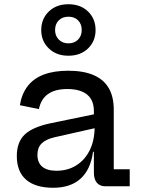

<svg xmlns="http://www.w3.org/2000/svg" viewBox="-20 -881 668 908"><path d="M478.5 0Q452 0 438 -16.8Q424 -33.5 424 -64.5V-200L432.5 -219L427.5 -281L424 -317V-356.5Q424 -390.5 409.8 -413.5Q395.5 -436.5 367.5 -448.2Q339.5 -460 299 -460Q240.5 -460 207 -436.2Q173.5 -412.5 164 -365L74 -383.5Q83 -438 111.2 -474.2Q139.5 -510.5 187.2 -528.5Q235 -546.5 302.5 -546.5Q374.5 -546.5 422.2 -526Q470 -505.5 494 -464.8Q518 -424 518 -362V-80.5H593.5V0ZM231.5 7Q147.5 7 103.5 -31.2Q59.5 -69.5 59.5 -143Q59.5 -209 97 -244.8Q134.5 -280.5 221 -298.5L451.5 -346V-280L236.5 -231.5Q196 -222 176.5 -202.2Q157 -182.5 157 -149Q157 -111.5 180 -92.5Q203 -73.5 247 -73.5Q300.5 -73.5 341.2 -99.2Q382 -125 404.8 -171.5Q427.5 -218 427.5 -281L452.5 -163H420Q408.5 -79 361 -36Q313.5 7 231.5 7ZM303.5 -617.5Q246.5 -617.5 210.8 -652Q175 -686.5 175 -739Q175 -792 210.8 -826.5Q246.5 -861 303.5 -861Q361 -861 396.5 -826.5Q432 -792 432 -739Q432 -686.5 396.5 -652Q361 -617.5 303.5 -617.5ZM303.5 -676Q332 -676 349.2 -693.8Q366.5 -711.5 366.5 -739Q366.5 -767.5 349.2 -784.8Q332 -802 303.5 -802Q275.5 -802 258 -784.8Q240.5 -767.5 240.5 -739Q240.5 -711.5 258 -693.8Q275.5 -676 303.5 -676Z"/></svg>

Font: Hepta Slab Medium
Style: Regular
Weight: 500
Designer: Michael LaGattuta
Foundry: Michael LaGattuta
Version: Version 1.102